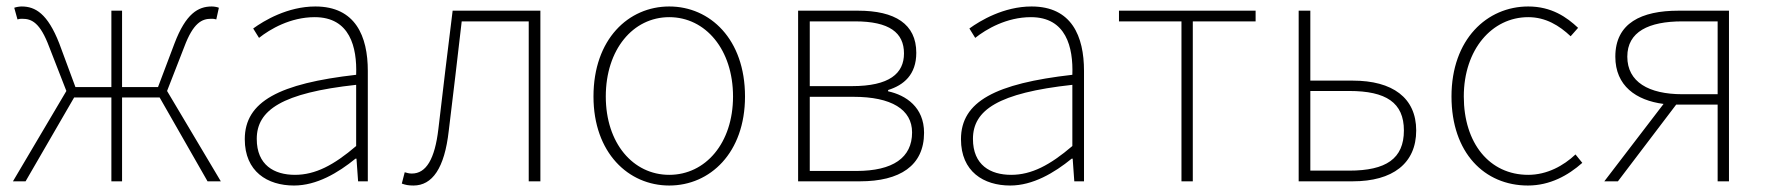

<svg xmlns="http://www.w3.org/2000/svg" viewBox="-20 -560 5465 593"><path d="M20 0H59L209 -259H324V0H357V-259H473L621 0H662L496 -279L549 -415C577 -490 604 -502 632 -502C640 -502 641 -502 648 -500L656 -536C652 -538 642 -540 634 -540C592 -540 554 -518 519 -426L468 -291H357V-527H324V-291H213L163 -426C127 -518 89 -540 47 -540C39 -540 29 -538 24 -536L34 -500C41 -502 42 -502 49 -502C78 -502 104 -490 132 -415L185 -279Z M888 13C958 13 1024 -26 1078 -70H1081L1086 0H1116V-341C1116 -448 1078 -540 954 -540C868 -540 795 -496 762 -472L780 -443C814 -470 877 -507 952 -507C1061 -507 1083 -414 1080 -329C843 -302 736 -247 736 -130C736 -30 806 13 888 13ZM891 -20C827 -20 773 -50 773 -131C773 -220 851 -273 1080 -298V-109C1011 -50 954 -20 891 -20Z M1257 13C1315 13 1353 -40 1366 -156C1380 -270 1393 -381 1406 -494H1613V0H1649V-527H1378C1363 -405 1348 -284 1334 -162C1323 -68 1296 -24 1252 -24C1243 -24 1237 -26 1230 -28L1221 7C1232 11 1241 13 1257 13Z M2047 13C2173 13 2281 -88 2281 -262C2281 -439 2173 -540 2047 -540C1921 -540 1813 -439 1813 -262C1813 -88 1921 13 2047 13ZM2047 -20C1935 -20 1851 -118 1851 -262C1851 -407 1935 -507 2047 -507C2159 -507 2244 -407 2244 -262C2244 -118 2159 -20 2047 -20Z M2445 0H2636C2759 0 2834 -48 2834 -150C2834 -229 2778 -266 2723 -278V-282C2771 -297 2810 -329 2810 -397C2810 -486 2744 -527 2630 -527H2445ZM2481 -294V-494H2621C2727 -494 2772 -459 2772 -395C2772 -333 2727 -294 2611 -294ZM2481 -32V-261H2616C2733 -261 2797 -222 2797 -151C2797 -73 2738 -32 2625 -32Z M3100 13C3170 13 3236 -26 3290 -70H3293L3298 0H3328V-341C3328 -448 3290 -540 3166 -540C3080 -540 3007 -496 2974 -472L2992 -443C3026 -470 3089 -507 3164 -507C3273 -507 3295 -414 3292 -329C3055 -302 2948 -247 2948 -130C2948 -30 3018 13 3100 13ZM3103 -20C3039 -20 2985 -50 2985 -131C2985 -220 3063 -273 3292 -298V-109C3223 -50 3166 -20 3103 -20Z M3629 0H3664V-494H3858V-527H3436V-494H3629Z M3991 0H4158C4281 0 4354 -55 4354 -157C4354 -258 4281 -311 4158 -311H4027V-527H3991ZM4027 -33V-279H4147C4261 -279 4316 -243 4316 -157C4316 -70 4261 -33 4147 -33Z M4699 13C4767 13 4823 -18 4867 -57L4846 -83C4809 -48 4758 -20 4700 -20C4580 -20 4501 -118 4501 -262C4501 -407 4588 -507 4700 -507C4754 -507 4796 -481 4831 -448L4854 -474C4819 -507 4772 -540 4700 -540C4573 -540 4463 -439 4463 -262C4463 -88 4565 13 4699 13Z M5176 -269C5072 -269 5006 -307 5006 -385C5006 -462 5072 -494 5176 -494H5285V-269ZM4935 0H4977L5157 -237H5285V0H5320V-527H5164C5050 -527 4969 -489 4969 -385C4969 -295 5033 -250 5118 -239Z"/></svg>

Font: Harano Aji Gothic KR ExtraLight
Style: Regular
Weight: 250
Foundry: Masamichi Hosoda
Version: HaranoAjiGothicKR-ExtraLight version 20220220;ttx 4.29.1